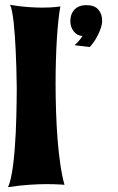

<svg xmlns="http://www.w3.org/2000/svg" viewBox="-20 -773 494 801"><path d="M249 -2Q240.7 -2.4 229.5 -3.4Q219.7 -3.9 206.3 -4.4Q192.9 -4.9 175.8 -4.9Q144 -4.9 102.8 -2.2Q61.5 0.5 13.2 7.8Q20 -5.9 25.4 -30Q30.8 -54.2 34.7 -84.7Q38.6 -115.2 41.3 -149.7Q43.9 -184.1 45.7 -218.8Q47.4 -253.4 48.1 -285.9Q48.8 -318.4 49.3 -344.5Q49.8 -370.6 49.8 -388.7Q49.8 -406.7 49.8 -412.1Q48.8 -493.7 45.4 -563.5Q43.9 -592.8 42 -622.6Q40 -652.3 37.1 -678.2Q34.2 -704.1 30.5 -723.6Q26.9 -743.2 22 -752.9Q61.5 -746.1 95.2 -743.7Q128.9 -741.2 155.8 -741.2Q173.3 -741.2 187.5 -741.9Q201.7 -742.7 211.4 -743.7Q223.1 -744.6 231.9 -746.1Q227.5 -724.1 223.9 -690.4Q220.2 -656.7 217.5 -614.7Q214.8 -572.8 213.4 -524.4Q211.9 -476.1 211.9 -424.8Q211.9 -366.2 213.9 -306.6Q215.8 -247.1 220.2 -191.4Q224.6 -135.7 231.7 -87.2Q238.8 -38.6 249 -2ZM406.2 -685.5Q406.2 -672.9 401.1 -657.5Q396 -642.1 388.4 -626.7Q380.9 -611.3 371.6 -598.1Q362.3 -585 354 -576.7L291 -584.5Q300.8 -592.8 309.1 -602.5Q317.4 -612.3 324.2 -622.6Q301.8 -624 287.6 -642.1Q273.4 -660.2 273.4 -685.5Q273.4 -696.3 276.6 -708Q279.8 -719.7 287.6 -729.5Q295.4 -739.3 308.3 -745.4Q321.3 -751.5 340.3 -751.5Q374 -751.5 390.1 -733.2Q406.2 -714.8 406.2 -685.5Z"/></svg>

Font: Spicy Rice
Style: Regular
Weight: 400
Version: Version 1.000